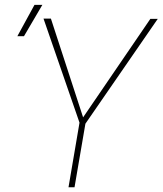

<svg xmlns="http://www.w3.org/2000/svg" viewBox="-20 -790 686 810"><path d="M330.6 -294.9 614.3 -710.4H645.5L340.3 -268.1L294.4 0H269L315.4 -272.5L163.6 -711.4H194.8ZM125.5 -769.5H158.7L81.1 -637.2H53.2Z"/></svg>

Font: Roboto Mono Thin
Style: Italic
Weight: 250
Designer: Google
Version: Version 2.000985; 2015; ttfautohint (v1.3)